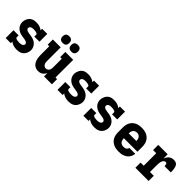

<svg xmlns="http://www.w3.org/2000/svg" viewBox="228 -1947 3144 3144"><g transform="rotate(45 1800.0 -375.0)"><path d="M344 8Q325 8 306 6Q287 4 268.5 -1.5Q250 -7 233 -16Q216 -25 202 -38V0H83V-181H202V-136Q202 -127 209.5 -121.5Q217 -116 225.5 -113Q234 -110 243 -108.5Q252 -107 260.5 -106Q269 -105 278 -104.5Q287 -104 296 -104Q310 -104 324 -105.5Q338 -107 350.5 -113Q363 -119 372.5 -130Q382 -141 382 -155Q382 -170 371 -180.5Q360 -191 346.5 -196Q333 -201 318.5 -203.5Q304 -206 290 -208Q276 -210 261.5 -212.5Q247 -215 233 -218Q219 -221 205.5 -225.5Q192 -230 179 -236.5Q166 -243 154.5 -251.5Q143 -260 132.5 -270.5Q122 -281 114 -293Q106 -305 101 -318.5Q96 -332 93 -346Q90 -360 90 -375Q90 -397 95.5 -418.5Q101 -440 111 -459.5Q121 -479 136.5 -495Q152 -511 171.5 -521Q191 -531 213 -534.5Q235 -538 257 -538Q276 -538 295 -536Q314 -534 332 -528.5Q350 -523 367 -514Q384 -505 398 -492V-530H517V-349H398V-394Q398 -403 390.5 -408.5Q383 -414 374.5 -417Q366 -420 357.5 -421.5Q349 -423 340 -424Q331 -425 322.5 -425.5Q314 -426 305 -426Q292 -426 278.5 -424.5Q265 -423 253.5 -417Q242 -411 234 -399.5Q226 -388 226 -375Q226 -361 236.5 -350Q247 -339 261 -334Q275 -329 289 -326.5Q303 -324 317.5 -322Q332 -320 346 -318Q360 -316 374 -312.5Q388 -309 402 -304.5Q416 -300 429 -293.5Q442 -287 453.5 -278.5Q465 -270 475 -259.5Q485 -249 493 -237Q501 -225 506.5 -211.5Q512 -198 515 -184Q518 -170 518 -156Q518 -133 512 -111Q506 -89 495.5 -69.5Q485 -50 468.5 -34Q452 -18 431.5 -8.5Q411 1 389 4.5Q367 8 344 8Z M839 8Q814 8 789.5 0Q765 -8 746 -24.5Q727 -41 714.5 -63.5Q702 -86 695 -110Q688 -134 685.5 -159.5Q683 -185 683 -210V-410H646V-530H828V-210Q828 -193 831 -176Q834 -159 843 -144Q852 -129 867.5 -120.5Q883 -112 900 -112Q917 -112 932.5 -120.5Q948 -129 957 -144Q966 -159 969 -176Q972 -193 972 -210V-410H935V-530H1117V-120H1154V0H972V-78Q963 -59 949.5 -42.5Q936 -26 919 -14Q902 -2 881 3Q860 8 839 8ZM1000 -602Q984 -602 968.5 -606.5Q953 -611 942 -622Q931 -633 926.5 -648.5Q922 -664 922 -680Q922 -696 926.5 -711.5Q931 -727 942 -738Q953 -749 968.5 -753.5Q984 -758 1000 -758Q1016 -758 1031.5 -753.5Q1047 -749 1058 -738Q1069 -727 1073.5 -711.5Q1078 -696 1078 -680Q1078 -664 1073.5 -648.5Q1069 -633 1058 -622Q1047 -611 1031.5 -606.5Q1016 -602 1000 -602ZM800 -602Q784 -602 768.5 -606.5Q753 -611 742 -622Q731 -633 726.5 -648.5Q722 -664 722 -680Q722 -696 726.5 -711.5Q731 -727 742 -738Q753 -749 768.5 -753.5Q784 -758 800 -758Q816 -758 831.5 -753.5Q847 -749 858 -738Q869 -727 873.5 -711.5Q878 -696 878 -680Q878 -664 873.5 -648.5Q869 -633 858 -622Q847 -611 831.5 -606.5Q816 -602 800 -602Z M1544 8Q1525 8 1506 6Q1487 4 1468.5 -1.5Q1450 -7 1433 -16Q1416 -25 1402 -38V0H1283V-181H1402V-136Q1402 -127 1409.5 -121.5Q1417 -116 1425.5 -113Q1434 -110 1443 -108.5Q1452 -107 1460.5 -106Q1469 -105 1478 -104.5Q1487 -104 1496 -104Q1510 -104 1524 -105.5Q1538 -107 1550.5 -113Q1563 -119 1572.5 -130Q1582 -141 1582 -155Q1582 -170 1571 -180.5Q1560 -191 1546.5 -196Q1533 -201 1518.5 -203.5Q1504 -206 1490 -208Q1476 -210 1461.5 -212.5Q1447 -215 1433 -218Q1419 -221 1405.5 -225.5Q1392 -230 1379 -236.5Q1366 -243 1354.5 -251.5Q1343 -260 1332.5 -270.5Q1322 -281 1314 -293Q1306 -305 1301 -318.5Q1296 -332 1293 -346Q1290 -360 1290 -375Q1290 -397 1295.5 -418.5Q1301 -440 1311 -459.5Q1321 -479 1336.5 -495Q1352 -511 1371.5 -521Q1391 -531 1413 -534.5Q1435 -538 1457 -538Q1476 -538 1495 -536Q1514 -534 1532 -528.5Q1550 -523 1567 -514Q1584 -505 1598 -492V-530H1717V-349H1598V-394Q1598 -403 1590.5 -408.5Q1583 -414 1574.5 -417Q1566 -420 1557.5 -421.5Q1549 -423 1540 -424Q1531 -425 1522.5 -425.5Q1514 -426 1505 -426Q1492 -426 1478.5 -424.5Q1465 -423 1453.5 -417Q1442 -411 1434 -399.5Q1426 -388 1426 -375Q1426 -361 1436.5 -350Q1447 -339 1461 -334Q1475 -329 1489 -326.5Q1503 -324 1517.5 -322Q1532 -320 1546 -318Q1560 -316 1574 -312.5Q1588 -309 1602 -304.5Q1616 -300 1629 -293.5Q1642 -287 1653.5 -278.5Q1665 -270 1675 -259.5Q1685 -249 1693 -237Q1701 -225 1706.5 -211.5Q1712 -198 1715 -184Q1718 -170 1718 -156Q1718 -133 1712 -111Q1706 -89 1695.5 -69.5Q1685 -50 1668.5 -34Q1652 -18 1631.5 -8.5Q1611 1 1589 4.5Q1567 8 1544 8Z M2144 8Q2125 8 2106 6Q2087 4 2068.5 -1.5Q2050 -7 2033 -16Q2016 -25 2002 -38V0H1883V-181H2002V-136Q2002 -127 2009.5 -121.5Q2017 -116 2025.5 -113Q2034 -110 2043 -108.5Q2052 -107 2060.5 -106Q2069 -105 2078 -104.5Q2087 -104 2096 -104Q2110 -104 2124 -105.5Q2138 -107 2150.5 -113Q2163 -119 2172.5 -130Q2182 -141 2182 -155Q2182 -170 2171 -180.5Q2160 -191 2146.5 -196Q2133 -201 2118.5 -203.5Q2104 -206 2090 -208Q2076 -210 2061.5 -212.5Q2047 -215 2033 -218Q2019 -221 2005.5 -225.5Q1992 -230 1979 -236.5Q1966 -243 1954.5 -251.5Q1943 -260 1932.5 -270.5Q1922 -281 1914 -293Q1906 -305 1901 -318.5Q1896 -332 1893 -346Q1890 -360 1890 -375Q1890 -397 1895.5 -418.5Q1901 -440 1911 -459.5Q1921 -479 1936.5 -495Q1952 -511 1971.5 -521Q1991 -531 2013 -534.5Q2035 -538 2057 -538Q2076 -538 2095 -536Q2114 -534 2132 -528.5Q2150 -523 2167 -514Q2184 -505 2198 -492V-530H2317V-349H2198V-394Q2198 -403 2190.5 -408.5Q2183 -414 2174.5 -417Q2166 -420 2157.5 -421.5Q2149 -423 2140 -424Q2131 -425 2122.5 -425.5Q2114 -426 2105 -426Q2092 -426 2078.5 -424.5Q2065 -423 2053.5 -417Q2042 -411 2034 -399.5Q2026 -388 2026 -375Q2026 -361 2036.5 -350Q2047 -339 2061 -334Q2075 -329 2089 -326.5Q2103 -324 2117.5 -322Q2132 -320 2146 -318Q2160 -316 2174 -312.5Q2188 -309 2202 -304.5Q2216 -300 2229 -293.5Q2242 -287 2253.5 -278.5Q2265 -270 2275 -259.5Q2285 -249 2293 -237Q2301 -225 2306.5 -211.5Q2312 -198 2315 -184Q2318 -170 2318 -156Q2318 -133 2312 -111Q2306 -89 2295.5 -69.5Q2285 -50 2268.5 -34Q2252 -18 2231.5 -8.5Q2211 1 2189 4.5Q2167 8 2144 8Z M2703 8Q2673 8 2643 3Q2613 -2 2586 -14.5Q2559 -27 2536.5 -47.5Q2514 -68 2500 -94.5Q2486 -121 2480.5 -150.5Q2475 -180 2475 -210V-320Q2475 -350 2480.5 -379.5Q2486 -409 2499.5 -435Q2513 -461 2535 -482Q2557 -503 2584 -515.5Q2611 -528 2640.5 -533Q2670 -538 2700 -538Q2730 -538 2759.5 -533Q2789 -528 2816 -515.5Q2843 -503 2865 -482Q2887 -461 2900.5 -435Q2914 -409 2919.5 -379.5Q2925 -350 2925 -320V-209H2611Q2611 -189 2616 -169.5Q2621 -150 2633 -134.5Q2645 -119 2664 -111.5Q2683 -104 2703 -104Q2717 -104 2731 -106.5Q2745 -109 2757 -116Q2769 -123 2777.5 -134.5Q2786 -146 2787 -160H2923Q2922 -135 2912.5 -110.5Q2903 -86 2887.5 -65.5Q2872 -45 2850 -30.5Q2828 -16 2804 -7Q2780 2 2754.5 5Q2729 8 2703 8ZM2611 -321H2789Q2789 -341 2784.5 -360Q2780 -379 2768.5 -394.5Q2757 -410 2738.5 -418Q2720 -426 2700 -426Q2680 -426 2661.5 -418Q2643 -410 2631.5 -394.5Q2620 -379 2615.5 -359.5Q2611 -340 2611 -321Z M3087 0V-120H3160V-410H3087V-530H3305V-435Q3314 -456 3326.5 -475.5Q3339 -495 3356.5 -509.5Q3374 -524 3396.5 -531Q3419 -538 3442 -538Q3462 -538 3482 -532.5Q3502 -527 3515.5 -511.5Q3529 -496 3536 -476.5Q3543 -457 3546 -437Q3549 -417 3550 -396.5Q3551 -376 3551 -356H3405Q3405 -363 3404.5 -369.5Q3404 -376 3403.5 -383Q3403 -390 3401 -396.5Q3399 -403 3394.5 -408.5Q3390 -414 3383.5 -416Q3377 -418 3370 -418Q3356 -418 3344.5 -409.5Q3333 -401 3326 -389Q3319 -377 3315 -363.5Q3311 -350 3309 -336.5Q3307 -323 3306 -309Q3305 -295 3305 -281V-120H3393V0Z"/></g></svg>

Font: Iosevka Curly Slab HvEx
Style: Regular
Weight: 900
Width: 7
Monospace: yes
Designer: Belleve Invis
Foundry: Belleve Invis
Version: Version 11.1.0; ttfautohint (v1.8.3)